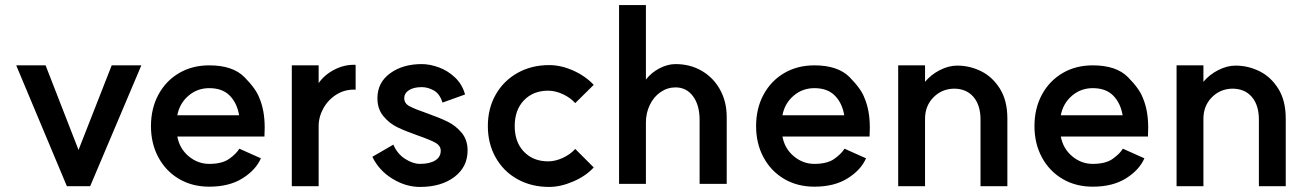

<svg xmlns="http://www.w3.org/2000/svg" viewBox="-20 -726 5159 758"><path d="M336 9H244L44 -468H160L290 -134L421 -468H538Z M576 -228Q576 -298 605.5 -352.5Q635 -407 687 -437.5Q739 -468 806 -468Q899 -468 945 -421.5Q991 -375 1004 -339Q1025 -290 1025 -222L1024 -187H680Q689 -139 725 -109Q761 -79 806 -79Q857 -79 885 -99Q913 -119 925 -139L1010 -101Q990 -55 937.5 -22Q885 11 806 11Q739 11 687 -19.5Q635 -50 605.5 -104.5Q576 -159 576 -228ZM806 -378Q759 -378 724 -348Q689 -318 680 -271H924Q916 -319 887 -348.5Q858 -378 806 -378Z M1132 -468H1238V-398Q1262 -432 1302 -452Q1342 -472 1384 -470V-372Q1343 -374 1309.5 -353.5Q1276 -333 1257 -299Q1238 -265 1238 -228V9H1132Z M1638 -79Q1676 -79 1698 -92.5Q1720 -106 1720 -131Q1720 -151 1698 -163Q1676 -175 1627 -192Q1579 -209 1548 -224Q1517 -239 1493.5 -267.5Q1470 -296 1470 -338Q1470 -400 1520 -436.5Q1570 -473 1645 -473Q1677 -473 1712.5 -460Q1748 -447 1776.5 -420Q1805 -393 1816 -353L1727 -321Q1716 -356 1692.5 -369Q1669 -382 1645 -382Q1613 -382 1594.5 -370Q1576 -358 1576 -338Q1576 -318 1596 -307Q1616 -296 1668 -278Q1716 -261 1747.5 -245.5Q1779 -230 1802.5 -202Q1826 -174 1826 -132Q1826 -67 1774 -27.5Q1722 12 1638 12Q1582 12 1529 -20.5Q1476 -53 1450 -107L1533 -155Q1548 -119 1579 -99Q1610 -79 1638 -79Z M2251 -138 2324 -65Q2293 -31 2243 -9.5Q2193 12 2148 12Q2078 12 2023 -18.5Q1968 -49 1937 -104Q1906 -159 1906 -228Q1906 -298 1937 -352.5Q1968 -407 2023 -438Q2078 -469 2148 -469Q2195 -469 2243 -447.5Q2291 -426 2324 -391L2251 -319Q2231 -341 2201.5 -354.5Q2172 -368 2144 -368Q2085 -368 2048.5 -330Q2012 -292 2012 -228Q2012 -165 2048.5 -127Q2085 -89 2144 -89Q2172 -89 2201.5 -102.5Q2231 -116 2251 -138Z M2647 -381Q2615 -381 2588 -362.5Q2561 -344 2545.5 -312Q2530 -280 2530 -242V0H2424V-706H2530V-412Q2552 -440 2584 -456.5Q2616 -473 2647 -473Q2705 -473 2751 -446Q2797 -419 2823 -371.5Q2849 -324 2849 -264V0H2742V-252Q2742 -311 2716 -346Q2690 -381 2647 -381Z M2965 -228Q2965 -298 2994.5 -352.5Q3024 -407 3076 -437.5Q3128 -468 3195 -468Q3288 -468 3334 -421.5Q3380 -375 3393 -339Q3414 -290 3414 -222L3413 -187H3069Q3078 -139 3114 -109Q3150 -79 3195 -79Q3246 -79 3274 -99Q3302 -119 3314 -139L3399 -101Q3379 -55 3326.5 -22Q3274 11 3195 11Q3128 11 3076 -19.5Q3024 -50 2994.5 -104.5Q2965 -159 2965 -228ZM3195 -378Q3148 -378 3113 -348Q3078 -318 3069 -271H3313Q3305 -319 3276 -348.5Q3247 -378 3195 -378Z M3746 -376Q3697 -375 3664 -340.5Q3631 -306 3632 -254V9H3526V-468H3632V-403Q3655 -431 3690 -449Q3725 -467 3759 -467Q3808 -467 3853 -445Q3898 -423 3927.5 -376Q3957 -329 3957 -258V9H3851V-254Q3851 -311 3823 -343.5Q3795 -376 3746 -376Z M4064 -228Q4064 -298 4093.5 -352.5Q4123 -407 4175 -437.5Q4227 -468 4294 -468Q4387 -468 4433 -421.5Q4479 -375 4492 -339Q4513 -290 4513 -222L4512 -187H4168Q4177 -139 4213 -109Q4249 -79 4294 -79Q4345 -79 4373 -99Q4401 -119 4413 -139L4498 -101Q4478 -55 4425.5 -22Q4373 11 4294 11Q4227 11 4175 -19.5Q4123 -50 4093.5 -104.5Q4064 -159 4064 -228ZM4294 -378Q4247 -378 4212 -348Q4177 -318 4168 -271H4412Q4404 -319 4375 -348.5Q4346 -378 4294 -378Z M4845 -376Q4796 -375 4763 -340.5Q4730 -306 4731 -254V9H4625V-468H4731V-403Q4754 -431 4789 -449Q4824 -467 4858 -467Q4907 -467 4952 -445Q4997 -423 5026.5 -376Q5056 -329 5056 -258V9H4950V-254Q4950 -311 4922 -343.5Q4894 -376 4845 -376Z"/></svg>

Font: SUITE
Style: Bold
Weight: 700
Designer: Sun
Foundry: Sun
Version: Version 2.040